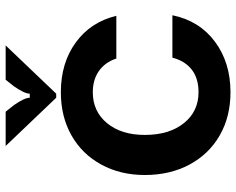

<svg xmlns="http://www.w3.org/2000/svg" viewBox="-96 -706 814 661"><g transform="rotate(-90 310.5 -376.0)"><path d="M38 -284Q38 -368 74 -434Q110 -500 174.5 -536.5Q239 -573 323 -573Q424 -573 494.5 -521.5Q565 -470 586 -382H439Q426 -421 396 -442Q366 -463 323 -463Q257 -463 216.5 -414Q176 -365 176 -284Q176 -200 216.5 -149.5Q257 -99 323 -99Q371 -99 401 -122.5Q431 -146 442 -189H588Q569 -96 497 -42.5Q425 11 323 11Q239 11 174.5 -26Q110 -63 74 -130Q38 -197 38 -284ZM304 -589 138 -763H256L279 -734Q304 -698 304 -680H318Q318 -698 343 -734L366 -763H484L318 -589Z"/></g></svg>

Font: Open Sauce Sans
Style: Bold
Weight: 700
Designer: Alfredo Marco Pradil
Foundry: Creative Sauce Fz LLC
Version: Version 1.477